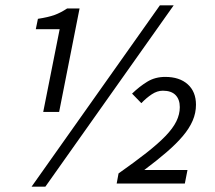

<svg xmlns="http://www.w3.org/2000/svg" viewBox="-20 -692 812 724"><path d="M205 -582H115L123 -621Q162 -627 185.5 -635.5Q209 -644 233 -660H280L203 -270H143ZM99 12 583 -672H635L151 12ZM427 -38Q488 -81 532 -115.5Q576 -150 604 -179Q632 -208 645 -234.5Q658 -261 658 -288Q658 -317 642 -333.5Q626 -350 594 -350Q573 -350 552.5 -336.5Q532 -323 513 -303L478 -339Q506 -366 535.5 -384Q565 -402 603 -402Q657 -402 688 -374Q719 -346 719 -297Q719 -266 706.5 -237Q694 -208 669.5 -179Q645 -150 608.5 -118.5Q572 -87 524 -51H687L677 0H420Z"/></svg>

Font: mr_Source Sans Pro
Style: Italic
Weight: 400
Italic angle: -11°
Designer: Paul D. Hunt
Foundry: Adobe Systems Incorporated
Version: Version 1.036;July 10, 2024;FontCreator 11.5.0.2430 64-bit